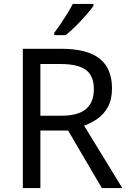

<svg xmlns="http://www.w3.org/2000/svg" viewBox="-20 -964 662 984"><path d="M294 -714Q427 -714 490.5 -663.5Q554 -613 554 -511Q554 -454 533 -416Q512 -378 479.5 -355.5Q447 -333 411 -320L607 0H502L329 -295H187V0H97V-714ZM289 -636H187V-371H294Q381 -371 421 -405.5Q461 -440 461 -507Q461 -577 419 -606.5Q377 -636 289 -636ZM459 -934Q447 -916 422 -887.5Q397 -859 368.5 -830.5Q340 -802 316 -784H258V-796Q273 -815 290.5 -841Q308 -867 325 -894.5Q342 -922 353 -944H459Z"/></svg>

Font: Noto Sans Gunjala Gondi Semibold
Style: Regular
Weight: 600
Designer: Ek Type
Foundry: Ek Type
Version: Version 1.004; ttfautohint (v1.8.4.7-5d5b)